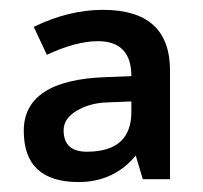

<svg xmlns="http://www.w3.org/2000/svg" viewBox="-20 -742 408 386"><path d="M267.1 -381.8 252.9 -429.2Q230.5 -402.3 201.7 -389.2Q172.9 -376 138.2 -376Q83 -376 55.4 -401.6Q27.8 -427.2 27.8 -479Q27.8 -529.8 68.8 -556.9Q109.9 -584 191.9 -586.9L244.1 -588.9Q244.1 -624 227.3 -641.6Q210.4 -659.2 176.8 -659.2Q132.8 -659.2 74.2 -631.8L47.9 -688Q118.2 -722.2 187 -722.2Q254.4 -722.2 288.1 -691.7Q321.8 -661.1 321.8 -600.1V-381.8ZM195.8 -536.1Q161.1 -535.2 134.5 -519.5Q107.9 -503.9 107.9 -480Q107.9 -437 154.8 -437Q199.2 -437 221.7 -457Q244.1 -477.1 244.1 -517.1V-538.1Z"/></svg>

Font: Samim Medium FD
Style: Medium-FD
Weight: 500
Foundry: DejaVu fonts team - Redesigned by Saber Rastikerdar
Version: Version 4.0.5